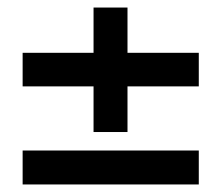

<svg xmlns="http://www.w3.org/2000/svg" viewBox="-20 -489 586 509"><path d="M228 -139V-260H40V-349H228V-469H318V-349H507V-260H318V-139ZM40 0V-90H507V0Z"/></svg>

Font: Frank Ruhl Libre ExtraBold
Style: Regular
Weight: 800
Designer: Yanek Iontef
Foundry: Fontef
Version: Version 6.003;gftools[0.9.30]